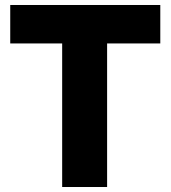

<svg xmlns="http://www.w3.org/2000/svg" viewBox="-20 -749 683 769"><path d="M229 0V-590H409V0ZM21 -575V-729H622V-575Z"/></svg>

Font: Mona Sans ExtraLight ExtraBold
Style: Regular
Weight: 800
Version: Version 2.000